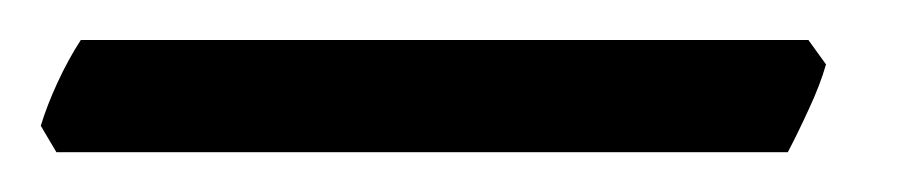

<svg xmlns="http://www.w3.org/2000/svg" viewBox="-79 44 462 96"><path d="M334 76.2Q331.1 86.4 325.4 98.6Q319.8 110.8 314.9 120.1H-50.8L-58.6 106.9Q-55.7 97.2 -50.3 85.4Q-44.9 73.7 -38.6 64H325.2Z"/></svg>

Font: Gentium Plus CyrE
Style: Italic
Weight: 400
Italic angle: -8°
Designer: J. Victor Gaultney, Annie Olsen, Iska Routamaa, Becca Hirsbrunner
Foundry: SIL International
Version: Version 5.000